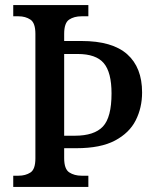

<svg xmlns="http://www.w3.org/2000/svg" viewBox="-20 -734 611 754"><path d="M32 0V-44H53Q80 -44 99.5 -56.5Q119 -69 119 -112V-601Q119 -644 99.5 -657Q80 -670 53 -670H32V-714H327V-670H300Q271 -670 251.5 -657Q232 -644 232 -601V-573H300Q421 -573 479.5 -521Q538 -469 538 -371Q538 -311 513 -261.5Q488 -212 431.5 -182Q375 -152 280 -152H232V-113Q232 -70 252 -57Q272 -44 300 -44H327V0ZM274 -201Q350 -201 384 -237Q418 -273 418 -367Q418 -450 387.5 -486Q357 -522 285 -522H232V-201Z"/></svg>

Font: Noto Serif Georgian SemiCondensed Medium
Style: Regular
Weight: 500
Width: 4
Designer: Monotype Design Team, Akaki Razmadze
Foundry: Google LLC
Version: Version 2.003; ttfautohint (v1.8.4.7-5d5b)